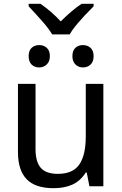

<svg xmlns="http://www.w3.org/2000/svg" viewBox="-20 -975 640 1005"><path d="M74 -179V-536H166V-194Q166 -129 193 -97Q220 -65 283 -65Q362 -65 395.5 -114.5Q429 -164 429 -261V-536H521V0H448L434 -72H429Q401 -28 359.5 -9Q318 10 260 10Q165 10 119.5 -37Q74 -84 74 -179ZM130 -681Q130 -710 145.5 -724.5Q161 -739 185 -739Q209 -739 225 -724.5Q241 -710 241 -681Q241 -653 224.5 -637.5Q208 -622 185 -622Q161 -622 145.5 -637Q130 -652 130 -681ZM359 -681Q359 -710 374.5 -724.5Q390 -739 414 -739Q438 -739 454 -724.5Q470 -710 470 -681Q470 -652 454 -637Q438 -622 414 -622Q391 -622 375 -637.5Q359 -653 359 -681ZM130 -942V-955H192Q249 -916 298 -863Q357 -922 407 -955H470V-942Q370 -842 345 -795H253Q236 -824 204.5 -860Q173 -896 130 -942Z"/></svg>

Font: Noto Sans Mono UI
Style: Regular
Weight: 400
Monospace: yes
Designer: Monotype Design team
Foundry: Monotype Imaging Inc.
Version: Version 1.000